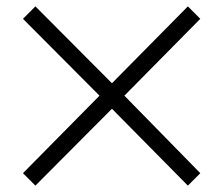

<svg xmlns="http://www.w3.org/2000/svg" viewBox="-20 -585 700 602"><path d="M52 -42 292 -285 52 -526 91 -565 331 -324 569 -565 608 -526 370 -285 608 -42 569 -3 331 -244 91 -3Z"/></svg>

Font: Fahkwang ExtraLight
Style: Regular
Weight: 275
Designer: Suppakit Chalermlarp | Katatrad Co.,Ltd.
Foundry: Cadson Demak Co.,Ltd.
Version: Version 1.000; ttfautohint (v1.6)